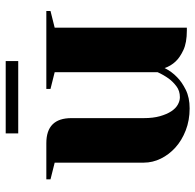

<svg xmlns="http://www.w3.org/2000/svg" viewBox="-26 -660 701 690"><g transform="rotate(-90 325.0 -315.5)"><path d="M25 0ZM155 -500Q245 -500 245 -410V-150Q245 -116 252 -91.5Q259 -67 269.5 -51Q280 -35 293.5 -27.5Q307 -20 320 -20Q343 -20 359.5 -32.5Q376 -45 387 -60Q400 -78 410 -100V-470L350 -485V-500H630V-485L570 -470V5H560Q516 5 489.5 -7.5Q463 -20 449 -35Q432 -53 425 -75Q412 -49 392 -30Q375 -13 347 1Q319 15 280 15Q237 15 201 1Q165 -13 139.5 -36Q114 -59 99.5 -88.5Q85 -118 85 -150V-470L25 -485V-500ZM190 -601V-646H450V-601Z"/></g></svg>

Font: Yeseva One
Style: Regular
Weight: 400
Designer: Jovanny Lemonad
Foundry: Jovanny Lemonad
Version: Version 2.001; ttfautohint (v0.91) -l 8 -r 50 -G 200 -x 0 -w